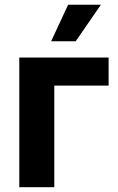

<svg xmlns="http://www.w3.org/2000/svg" viewBox="-20 -781 491 801"><path d="M433.1 -541V-423.8H206.5V0H60.5V-541ZM193.4 -608.9 264.2 -761.2H400.9L295.9 -608.9Z"/></svg>

Font: Inter 17pt
Style: Bold
Weight: 700
Version: Version 4.001;git-66647c0bb